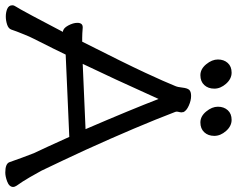

<svg xmlns="http://www.w3.org/2000/svg" viewBox="-114 -802 917 744"><g transform="rotate(90 345.0 -429.5)"><path d="M480 -846.5Q499 -825 499 -801Q499 -777 485 -762Q471 -747 447 -747Q423 -747 404.5 -769.5Q386 -792 386 -815Q386 -838 399.5 -853Q413 -868 437 -868Q461 -868 480 -846.5ZM297 -846.5Q316 -825 316 -801Q316 -777 302 -762Q288 -747 264 -747Q240 -747 221.5 -769.5Q203 -792 203 -815Q203 -838 216.5 -853Q230 -868 254 -868Q278 -868 297 -846.5ZM61 -270Q61 -291 78 -291H80Q104 -289 119 -289H134Q218 -455 254 -532.5Q290 -610 306 -650Q310 -659 312 -677.5Q314 -696 320.5 -703.5Q327 -711 344.5 -711Q362 -711 382 -702Q402 -693 407 -681V-680V-679Q409 -674 407 -666.5Q405 -659 405 -655L406 -650Q463 -501 553 -303Q595 -212 634 -131Q642 -116 659 -86.5Q676 -57 692 -35Q697 -27 697 -22Q697 -6 675 2Q656 9 641 9Q607 9 601 -7Q595 -25 584 -54.5Q573 -84 566 -102Q549 -137 503 -239Q380 -234 342 -232Q283 -229 184 -225Q169 -193 123 -102Q115 -87 104 -59Q94 -35 87 -14Q83 -3 67.5 2Q52 7 36.5 7Q21 7 8 2Q-7 -4 -7 -18Q-7 -25 -2 -32Q2 -37 34 -96.5Q66 -156 96 -214Q82 -215 71.5 -234.5Q61 -254 61 -270ZM356 -585Q274 -403 220 -291L473 -302Q396 -481 356 -585Z"/></g></svg>

Font: Moon Stars Kai
Style: Bold
Weight: 700
Designer: GuiWonder
Version: Version 1.101